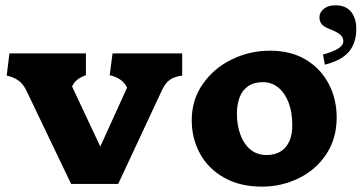

<svg xmlns="http://www.w3.org/2000/svg" viewBox="-20 -684 1345 714"><path d="M419.5 0 582.5 -349Q595.5 -376.5 612.8 -388Q630 -399.5 657.5 -403V-485.5H398.5L388 -404.5Q412.5 -398.5 428.5 -387Q444.5 -375.5 452.5 -358L353 -139L248 -362.5Q255.5 -378 267 -387.2Q278.5 -396.5 299.5 -404.5V-485.5H15L5 -403Q30.5 -397.5 48.2 -384.8Q66 -372 77.5 -348.5L244.5 0Z M693 -237Q693 -312.5 733.8 -371.2Q774.5 -430 841.5 -462.8Q908.5 -495.5 984.5 -495.5Q1062 -495.5 1117.8 -461.8Q1173.5 -428 1202.8 -371.5Q1232 -315 1232 -247Q1232 -169 1193.5 -110.8Q1155 -52.5 1091 -21.2Q1027 10 953.5 10Q871.5 10 812.5 -23.8Q753.5 -57.5 723.2 -113.8Q693 -170 693 -237ZM1067 -219Q1067 -267 1053 -303Q1039 -339 1014.5 -358.8Q990 -378.5 957.5 -378.5Q924.5 -378.5 902.8 -363.5Q881 -348.5 871 -322Q861 -295.5 861 -261Q861 -219 873.8 -183.8Q886.5 -148.5 911.2 -128Q936 -107.5 971.5 -107.5Q1002 -107.5 1023.2 -120.5Q1044.5 -133.5 1055.8 -158.2Q1067 -183 1067 -219ZM1304.9 -569.6Q1303.4 -535.8 1290.7 -511.1Q1278 -486.5 1252.6 -470Q1227.2 -453.4 1188 -443.4L1181.1 -481.1Q1219.5 -491.9 1237.2 -503.1Q1254.9 -514.2 1256.5 -527.3Q1258 -541.1 1248.4 -551.9Q1238.8 -562.7 1211.8 -573.5Q1187.2 -582.7 1177.6 -592.7Q1168 -602.7 1168 -620.4Q1168 -638.1 1184.1 -651.2Q1200.3 -664.3 1227.2 -664.3Q1267.2 -664.3 1286.8 -638.5Q1306.5 -612.7 1304.9 -569.6Z"/></svg>

Font: TMT Limkin
Style: Regular
Weight: 400
Designer: Gabriel Drozdov
Version: Version 1.000;Glyphs 3.1.2 (3151)